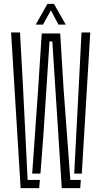

<svg xmlns="http://www.w3.org/2000/svg" viewBox="-20 -967 522 987"><path d="M297.5 0 280 -272 249 -754H234.5L203 -272L188 -74.5H145.5L176.5 -515.5L194.5 -795H289.5L306.5 -515.5L341.5 -42H395.5L392.5 0ZM86 0 37 -800H83L98.5 -515.5L122 -42H185L181.5 0ZM361.5 -74.5 384.5 -515.5 399 -800H444L400.5 -74.5ZM163.5 -840.5 224 -947H257.5L318 -840.5H280.5L241.5 -914L201 -840.5Z"/></svg>

Font: Big Shoulders Stencil Display Thin Light
Style: Regular
Weight: 300
Version: Version 2.001